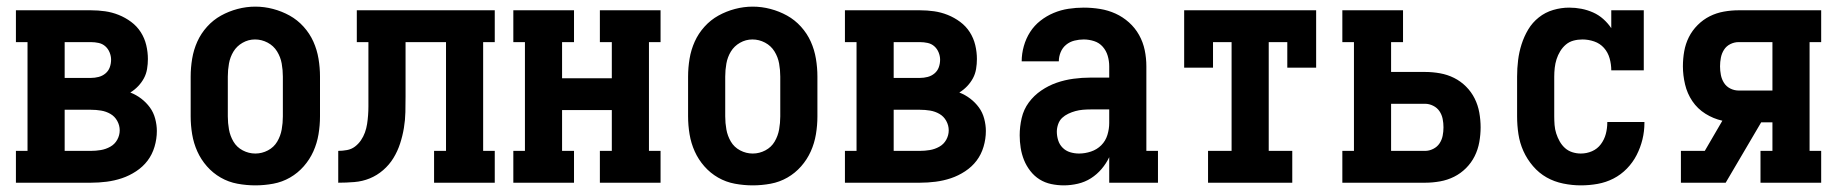

<svg xmlns="http://www.w3.org/2000/svg" viewBox="-20 -551 5540 579"><path d="M28 0V-96H63V-424H28V-520H254Q276 -520 297 -517Q318 -514 338 -506Q358 -498 375.5 -485Q393 -472 404.5 -454Q416 -436 421 -415Q426 -394 426 -373Q426 -358 423.5 -343Q421 -328 414 -315Q407 -302 396.5 -291Q386 -280 373 -272Q391 -265 406 -253.5Q421 -242 432 -227Q443 -212 448 -193Q453 -174 453 -156Q453 -132 446 -108.5Q439 -85 425 -66.5Q411 -48 390.5 -34.5Q370 -21 347.5 -13.5Q325 -6 301.5 -3Q278 0 254 0ZM254 -316Q266 -316 277.5 -319Q289 -322 298 -329.5Q307 -337 311 -348Q315 -359 315 -371Q315 -371 315 -371Q315 -371 315 -371Q315 -382 310.5 -393Q306 -404 297.5 -411.5Q289 -419 277.5 -421.5Q266 -424 254 -424H175V-316ZM254 -96Q269 -96 284 -98.5Q299 -101 312.5 -108.5Q326 -116 333.5 -129.5Q341 -143 341 -158Q341 -173 333.5 -186.5Q326 -200 313 -207.5Q300 -215 285 -217.5Q270 -220 254 -220H175V-96Z M750 8Q723 8 696 3Q669 -2 645.5 -15.5Q622 -29 604 -49.5Q586 -70 575 -94.5Q564 -119 559.5 -146Q555 -173 555 -200V-320Q555 -347 559.5 -374Q564 -401 575 -425.5Q586 -450 604.5 -470.5Q623 -491 646.5 -504Q670 -517 696.5 -524Q723 -531 750 -531Q777 -531 803.5 -524Q830 -517 853.5 -504Q877 -491 895.5 -470.5Q914 -450 925 -425.5Q936 -401 940.5 -374Q945 -347 945 -320V-200Q945 -173 940.5 -146Q936 -119 925 -94.5Q914 -70 896 -49.5Q878 -29 854.5 -15.5Q831 -2 804 3Q777 8 750 8ZM750 -88Q770 -88 788 -97.5Q806 -107 816 -124Q826 -141 829.5 -160.5Q833 -180 833 -200V-320Q833 -340 829.5 -359.5Q826 -379 815.5 -396Q805 -413 787 -422.5Q769 -432 749 -432Q729 -432 711.5 -422Q694 -412 684 -395.5Q674 -379 670.5 -359.5Q667 -340 667 -320V-200Q667 -180 670.5 -160.5Q674 -141 684 -124Q694 -107 712 -97.5Q730 -88 750 -88Z M1000 0V-96Q1013 -96 1026.5 -98.5Q1040 -101 1050.5 -109Q1061 -117 1068.5 -128Q1076 -139 1080.5 -151.5Q1085 -164 1087 -177Q1089 -190 1090 -203.5Q1091 -217 1091 -230Q1091 -243 1091 -256V-258Q1091 -258 1091 -258Q1091 -258 1091 -259V-424H1056V-520H1472V-424H1437V-96H1472V0H1289V-96H1325V-424H1203V-261Q1203 -237 1202.5 -213Q1202 -189 1198 -165Q1194 -141 1186.5 -118Q1179 -95 1166.5 -74.5Q1154 -54 1135.5 -38Q1117 -22 1095 -13Q1073 -4 1048.5 -2Q1024 0 1000 0Z M1528 0V-96H1563V-424H1528V-520H1711V-424H1675V-315H1825V-424H1789V-520H1972V-424H1937V-96H1972V0H1789V-96H1825V-219H1675V-96H1711V0Z M2250 8Q2223 8 2196 3Q2169 -2 2145.5 -15.5Q2122 -29 2104 -49.5Q2086 -70 2075 -94.5Q2064 -119 2059.5 -146Q2055 -173 2055 -200V-320Q2055 -347 2059.5 -374Q2064 -401 2075 -425.5Q2086 -450 2104.5 -470.5Q2123 -491 2146.5 -504Q2170 -517 2196.5 -524Q2223 -531 2250 -531Q2277 -531 2303.5 -524Q2330 -517 2353.5 -504Q2377 -491 2395.5 -470.5Q2414 -450 2425 -425.5Q2436 -401 2440.5 -374Q2445 -347 2445 -320V-200Q2445 -173 2440.5 -146Q2436 -119 2425 -94.5Q2414 -70 2396 -49.5Q2378 -29 2354.5 -15.5Q2331 -2 2304 3Q2277 8 2250 8ZM2250 -88Q2270 -88 2288 -97.5Q2306 -107 2316 -124Q2326 -141 2329.5 -160.5Q2333 -180 2333 -200V-320Q2333 -340 2329.5 -359.5Q2326 -379 2315.5 -396Q2305 -413 2287 -422.5Q2269 -432 2249 -432Q2229 -432 2211.5 -422Q2194 -412 2184 -395.5Q2174 -379 2170.5 -359.5Q2167 -340 2167 -320V-200Q2167 -180 2170.5 -160.5Q2174 -141 2184 -124Q2194 -107 2212 -97.5Q2230 -88 2250 -88Z M2528 0V-96H2563V-424H2528V-520H2754Q2776 -520 2797 -517Q2818 -514 2838 -506Q2858 -498 2875.5 -485Q2893 -472 2904.5 -454Q2916 -436 2921 -415Q2926 -394 2926 -373Q2926 -358 2923.5 -343Q2921 -328 2914 -315Q2907 -302 2896.5 -291Q2886 -280 2873 -272Q2891 -265 2906 -253.5Q2921 -242 2932 -227Q2943 -212 2948 -193Q2953 -174 2953 -156Q2953 -132 2946 -108.5Q2939 -85 2925 -66.5Q2911 -48 2890.5 -34.5Q2870 -21 2847.5 -13.5Q2825 -6 2801.5 -3Q2778 0 2754 0ZM2754 -316Q2766 -316 2777.5 -319Q2789 -322 2798 -329.5Q2807 -337 2811 -348Q2815 -359 2815 -371Q2815 -371 2815 -371Q2815 -371 2815 -371Q2815 -382 2810.5 -393Q2806 -404 2797.5 -411.5Q2789 -419 2777.5 -421.5Q2766 -424 2754 -424H2675V-316ZM2754 -96Q2769 -96 2784 -98.5Q2799 -101 2812.5 -108.5Q2826 -116 2833.5 -129.5Q2841 -143 2841 -158Q2841 -173 2833.5 -186.5Q2826 -200 2813 -207.5Q2800 -215 2785 -217.5Q2770 -220 2754 -220H2675V-96Z M3188 8Q3169 8 3150 4Q3131 0 3115 -10Q3099 -20 3087 -35.5Q3075 -51 3068 -68.5Q3061 -86 3058 -105Q3055 -124 3055 -143Q3055 -169 3061 -195Q3067 -221 3082.5 -242Q3098 -263 3120 -278Q3142 -293 3166.5 -301.5Q3191 -310 3217 -313.5Q3243 -317 3269 -317H3325V-351Q3325 -367 3320.5 -382.5Q3316 -398 3305.5 -410Q3295 -422 3279.5 -427Q3264 -432 3248 -432Q3234 -432 3220 -428.5Q3206 -425 3195 -416Q3184 -407 3178.5 -393.5Q3173 -380 3173 -366H3061Q3061 -389 3067.5 -412Q3074 -435 3086.5 -454.5Q3099 -474 3117.5 -488.5Q3136 -503 3157.5 -512Q3179 -521 3202 -524.5Q3225 -528 3248 -528Q3273 -528 3297.5 -524Q3322 -520 3344 -510Q3366 -500 3384.5 -483.5Q3403 -467 3415 -445.5Q3427 -424 3432 -400Q3437 -376 3437 -351V-96H3472V0H3325V-77Q3316 -58 3302 -41.5Q3288 -25 3270 -13.5Q3252 -2 3230.5 3Q3209 8 3188 8ZM3234 -88Q3252 -88 3270 -94Q3288 -100 3301 -113Q3314 -126 3319.5 -144Q3325 -162 3325 -180V-221H3269Q3257 -221 3245.5 -220Q3234 -219 3223 -216Q3212 -213 3201.5 -208Q3191 -203 3183 -195.5Q3175 -188 3171 -176.5Q3167 -165 3167 -154Q3167 -141 3171 -128Q3175 -115 3184.5 -105.5Q3194 -96 3207 -92Q3220 -88 3234 -88Z M3623 0V-96H3694V-424H3638V-347H3551V-520H3949V-347H3862V-424H3806V-96H3877V0Z M4028 0V-96H4063V-424H4028V-520H4211V-424H4175V-334H4278Q4300 -334 4322.5 -330Q4345 -326 4365 -316Q4385 -306 4401 -290Q4417 -274 4427 -254Q4437 -234 4441 -211.5Q4445 -189 4445 -167Q4445 -145 4441 -122.5Q4437 -100 4427 -80Q4417 -60 4401 -44Q4385 -28 4365 -18Q4345 -8 4322.5 -4Q4300 0 4278 0ZM4278 -96Q4290 -96 4302 -102Q4314 -108 4321 -118.5Q4328 -129 4330.5 -141.5Q4333 -154 4333 -167Q4333 -180 4330.5 -192.5Q4328 -205 4321 -215.5Q4314 -226 4302 -232Q4290 -238 4278 -238H4175V-96Z M4747 8Q4721 8 4694 2.5Q4667 -3 4644 -16Q4621 -29 4603 -50Q4585 -71 4574 -95.5Q4563 -120 4559 -146.5Q4555 -173 4555 -200V-320Q4555 -345 4558 -369.5Q4561 -394 4568.5 -417.5Q4576 -441 4588.5 -462Q4601 -483 4620.5 -498.5Q4640 -514 4664 -521Q4688 -528 4712 -528Q4731 -528 4749 -524.5Q4767 -521 4784 -513.5Q4801 -506 4815 -493.5Q4829 -481 4839 -466V-520H4937V-339H4839Q4839 -357 4834 -375Q4829 -393 4817 -406.5Q4805 -420 4787.5 -426Q4770 -432 4752 -432Q4738 -432 4725 -428.5Q4712 -425 4702 -416.5Q4692 -408 4685 -396.5Q4678 -385 4674 -372.5Q4670 -360 4668.5 -346.5Q4667 -333 4667 -320V-200Q4667 -187 4668 -174Q4669 -161 4673 -148.5Q4677 -136 4683.5 -124.5Q4690 -113 4699.5 -104.5Q4709 -96 4721.5 -92Q4734 -88 4747 -88Q4765 -88 4781 -95Q4797 -102 4807.5 -116Q4818 -130 4822.5 -147Q4827 -164 4827 -182Q4827 -182 4827 -182Q4827 -182 4827 -183H4939Q4939 -182 4939 -181.5Q4939 -181 4939 -181Q4939 -155 4933 -130.5Q4927 -106 4915.5 -83.5Q4904 -61 4886 -42.5Q4868 -24 4845.5 -12.5Q4823 -1 4798 3.5Q4773 8 4747 8Z M5049 0V-96H5121L5174 -187Q5147 -193 5123 -208Q5099 -223 5083.5 -246Q5068 -269 5061.5 -296.5Q5055 -324 5055 -351Q5055 -374 5059 -396.5Q5063 -419 5073 -439Q5083 -459 5099.5 -475.5Q5116 -492 5136 -502Q5156 -512 5178.5 -516Q5201 -520 5223 -520H5472V-424H5437V-96H5472V0H5289V-96H5325V-182H5291L5184 0ZM5223 -278H5325V-424H5223Q5210 -424 5198 -418Q5186 -412 5179 -401Q5172 -390 5169.5 -377Q5167 -364 5167 -351Q5167 -338 5169.5 -325Q5172 -312 5179 -301Q5186 -290 5198 -284Q5210 -278 5223 -278Z"/></svg>

Font: Iosevka Gothic
Style: Bold
Weight: 700
Monospace: yes
Designer: Belleve Invis
Foundry: Belleve Invis
Version: Version 15.5.1; ttfautohint (v1.8.4)